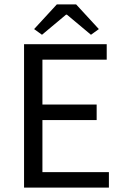

<svg xmlns="http://www.w3.org/2000/svg" viewBox="-20 -858 567 878"><path d="M240 -838 136 -725 172 -699 282 -791H286L396 -699L432 -725L328 -838ZM90 -656V0H478V-71H174V-309H422V-380H174V-585H468V-656Z"/></svg>

Font: Cambridge Sans
Style: Regular
Weight: 400
Version: Version 2.020;PS 002.020;hotconv 1.0.88;makeotf.lib2.5.64775